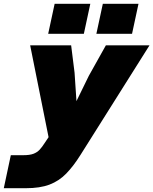

<svg xmlns="http://www.w3.org/2000/svg" viewBox="-91 -802 808 1012"><path d="M302 -419 312 -269 377 -402 467 -563H697L333 15Q296 74 258 113Q220 152 170 171Q120 190 45 190H-71L-34 16H31Q66 16 85.5 8.5Q105 1 118 -13Q131 -27 145 -49L165 -79L68 -563H284ZM417 -624 451 -782H639L605 -624ZM163 -624 197 -782H385L351 -624Z"/></svg>

Font: Azeret Mono Thin Black
Style: Italic
Weight: 900
Italic angle: -12°
Version: Version 1.002